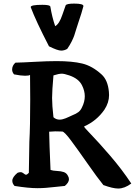

<svg xmlns="http://www.w3.org/2000/svg" viewBox="-20 -1080 781 1089"><path d="M265.6 -1042Q275.4 -982.4 293 -931.6Q316.4 -944.3 333.5 -995.6Q350.6 -1046.9 352.5 -1049.8Q358.4 -1059.6 400.4 -1059.6Q453.1 -1059.6 453.1 -1045.9V-1044.9Q443.4 -1006.8 424.8 -953.1Q418.9 -936.5 412.1 -913.6Q405.3 -890.6 400.9 -877.9Q396.5 -865.2 386.7 -845.2Q377 -825.2 361.3 -802.7Q344.7 -793 327.1 -793Q306.6 -793 257.8 -817.4Q183.6 -960.9 154.3 -1039.1V-1040Q154.3 -1052.7 220.7 -1052.7Q264.6 -1052.7 265.6 -1042ZM283.2 -652.3Q275.4 -564.5 275.4 -524.4Q275.4 -482.4 283.2 -415Q297.9 -401.4 318.4 -401.4Q326.2 -401.4 335.9 -403.8Q345.7 -406.2 352.5 -409.2Q359.4 -412.1 371.6 -417.5Q383.8 -422.9 389.6 -425.8Q412.1 -434.6 424.8 -444.3Q437.5 -454.1 445.3 -471.7Q460.9 -502.9 460.9 -534.2Q460.9 -564.5 445.3 -595.7Q426.8 -633.8 373 -652.3Q343.8 -662.1 331.1 -662.1Q313.5 -662.1 283.2 -652.3ZM458 -363.3 457 -362.3Q457 -357.4 496.6 -316.9Q536.1 -276.4 604 -197.8Q671.9 -119.1 724.6 -39.1Q686.5 -10.7 650.4 -10.7Q620.1 -10.7 566.4 -30.3Q532.2 -72.3 476.1 -152.8Q419.9 -233.4 382.3 -283.7Q344.7 -334 333 -334Q327.1 -334 313.5 -334.5Q299.8 -335 293 -335Q282.2 -335 258.8 -333Q259.8 -267.6 266.6 -116.2Q280.3 -111.3 303.2 -110.4Q326.2 -109.4 341.8 -104Q357.4 -98.6 365.2 -83Q371.1 -73.2 371.1 -63.5Q371.1 -44.9 347.7 -25.4Q327.1 -23.4 295.9 -20Q264.6 -16.6 240.7 -14.6Q216.8 -12.7 193.4 -12.7Q141.6 -12.7 62.5 -25.4Q49.8 -39.1 49.8 -54.7Q49.8 -75.2 79.1 -99.6Q87.9 -103.5 96.7 -103.5Q105.5 -103.5 114.3 -96.2Q123 -88.9 127 -88.9Q133.8 -88.9 143.6 -99.6L146.5 -275.4Q151.4 -361.3 151.4 -516.6L150.4 -655.3Q145.5 -650.4 122.1 -650.4Q98.6 -650.4 59.6 -658.2Q48.8 -670.9 48.8 -685.5Q48.8 -708 67.4 -724.6Q110.4 -725.6 179.7 -729.5Q249 -733.4 300.8 -733.4Q389.6 -733.4 446.3 -719.7Q502.9 -706.1 555.7 -658.2Q591.8 -626 597.7 -558.6Q597.7 -555.7 598.1 -549.8Q598.6 -543.9 598.6 -541Q598.6 -498 572.3 -458Q528.3 -394.5 458 -363.3Z"/></svg>

Font: LPEducational
Style: Medium
Weight: 500
Designer: Based on Essays1743, by John Stracke, which says:

Based on the typeface in a 1743 English translation of the essays of 
Version: Version 001.204